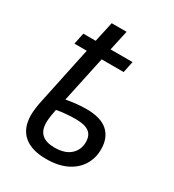

<svg xmlns="http://www.w3.org/2000/svg" viewBox="-185 -866 893 983"><g transform="rotate(30 261.5 -375.0)"><path d="M240 10Q154 10 108 -29Q62 -68 61 -145Q61 -166 64.5 -191Q68 -216 73 -238L144 -574H71L85 -641H158L184 -760H272L246 -641H376L362 -574H232L174 -303Q199 -308 231 -311.5Q263 -315 292 -315Q378 -315 419 -278Q460 -241 460 -173Q460 -121 434.5 -79.5Q409 -38 360 -14Q311 10 240 10ZM248 -62Q309 -62 341.5 -91Q374 -120 374 -166Q374 -207 348.5 -225Q323 -243 271 -243Q245 -243 215 -240.5Q185 -238 159 -233Q153 -204 150.5 -185Q148 -166 148 -152Q148 -62 248 -62Z"/></g></svg>

Font: Noto Sans
Style: Italic
Weight: 400
Italic angle: -12°
Designer: Monotype Design Team
Foundry: Monotype Imaging Inc.
Version: Version 2.013; ttfautohint (v1.8.4.7-5d5b)